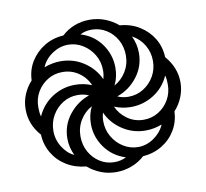

<svg xmlns="http://www.w3.org/2000/svg" viewBox="-81 -812 977 911"><g transform="rotate(-10 408.0 -357.0)"><path d="M408 10Q369 10 334.5 -3.5Q300 -17 272 -41Q219 -46 178 -71Q137 -96 112.5 -137Q88 -178 86 -227Q35 -284 35 -357Q35 -395 49 -428.5Q63 -462 87 -488Q89 -539 114 -579Q139 -619 180 -644Q221 -669 272 -672Q329 -724 408 -724Q446 -724 481 -710.5Q516 -697 544 -673Q597 -669 638.5 -643Q680 -617 704 -577Q728 -537 730 -487Q781 -428 781 -357Q781 -320 767 -286Q753 -252 729 -226Q727 -177 703 -136.5Q679 -96 638 -71Q597 -46 545 -42Q518 -17 482 -3.5Q446 10 408 10ZM470 -396Q505 -415 526.5 -450Q548 -485 548 -528Q548 -569 529.5 -602.5Q511 -636 479 -656Q447 -676 408 -676Q378 -676 353 -663Q416 -644 452.5 -592.5Q489 -541 489 -479Q489 -434 470 -396ZM423 -435Q429 -455 429 -476Q429 -518 409 -551.5Q389 -585 356.5 -605Q324 -625 286 -625Q246 -625 210 -601Q174 -577 158 -539Q177 -546 197 -550Q217 -554 237 -554Q299 -554 349 -521Q399 -488 423 -435ZM527 -332Q566 -332 598.5 -352Q631 -372 650.5 -405.5Q670 -439 670 -480Q670 -521 649.5 -556Q629 -591 592 -611Q611 -571 611 -528Q611 -464 572 -413.5Q533 -363 474 -343Q487 -337 500.5 -334.5Q514 -332 527 -332ZM101 -312Q127 -369 177 -400.5Q227 -432 285 -432Q328 -432 366 -416Q350 -454 315.5 -478Q281 -502 237 -502Q198 -502 166 -482.5Q134 -463 115 -430.5Q96 -398 96 -357Q96 -346 97 -334.5Q98 -323 101 -312ZM579 -212Q618 -212 650 -231.5Q682 -251 701 -284Q720 -317 720 -357Q720 -368 719 -379.5Q718 -391 715 -401Q690 -345 639.5 -313.5Q589 -282 530 -282Q488 -282 450 -298Q467 -260 501.5 -236Q536 -212 579 -212ZM225 -105Q216 -124 211 -144Q206 -164 206 -186Q206 -251 245.5 -301Q285 -351 343 -371Q330 -377 316.5 -379.5Q303 -382 289 -382Q250 -382 218 -362Q186 -342 166.5 -308.5Q147 -275 147 -234Q147 -191 170 -155Q193 -119 225 -105ZM408 -38Q438 -38 464 -51Q401 -71 364.5 -122.5Q328 -174 328 -235Q328 -280 347 -318Q312 -299 290.5 -264Q269 -229 269 -186Q269 -145 287.5 -111.5Q306 -78 337.5 -58Q369 -38 408 -38ZM531 -89Q571 -89 606.5 -113.5Q642 -138 658 -175Q640 -168 620 -164Q600 -160 579 -160Q518 -160 467.5 -193.5Q417 -227 394 -279Q388 -260 388 -238Q388 -197 408 -163Q428 -129 460.5 -109Q493 -89 531 -89Z"/></g></svg>

Font: Noto Sans Armenian ExtraCondensed
Style: Bold
Weight: 700
Width: 2
Designer: Monotype Design Team
Foundry: Monotype Imaging Inc.
Version: Version 2.008; ttfautohint (v1.8.4.7-5d5b)